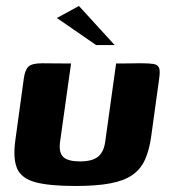

<svg xmlns="http://www.w3.org/2000/svg" viewBox="-20 -609 564 635"><path d="M215 -399 178.7 -140.3Q173.8 -104 189.5 -89.6Q205.1 -75.2 244.2 -75.2Q285.4 -75.2 304.3 -90.8Q323.2 -106.3 327.8 -139.2L364 -399Q365 -399 377.2 -399Q389.4 -399 405.2 -399.3Q421 -399.7 434.2 -399.7Q447.4 -399.7 450.4 -399.7Q473.6 -399.7 487.3 -397.5Q501 -395.3 505.7 -385.3Q510.3 -375.2 506.5 -349.7L479.8 -156.1Q473.4 -111.4 459.3 -80.4Q445.2 -49.4 417.8 -30.3Q390.5 -11.2 344.9 -2.6Q299.4 6.1 229.8 6.1Q142.9 6.1 96.9 -6.4Q50.9 -18.9 36.6 -51.8Q22.4 -84.8 30.7 -144.8L58.8 -349.7Q62.9 -378.9 74.7 -389.3Q86.5 -399.7 119.6 -399.7Q144 -399.7 167.3 -399.3Q190.6 -399 215 -399ZM297.8 -460 168.1 -549.5 241.1 -589.2 359.2 -460Z"/></svg>

Font: Genos Thin
Style: Italic
Weight: 100
Italic angle: -8°
Designer: Robert E. Leuschke
Foundry: Robert E. Leuschke
Version: Version 1.010